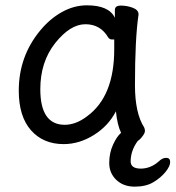

<svg xmlns="http://www.w3.org/2000/svg" viewBox="-20 -512 653 714"><path d="M504.9 1Q498 8.8 492.2 12.2Q466.3 47.4 465.8 87.9Q465.8 114.7 502.9 115Q540 115.2 570.8 87.9Q584 74.7 598.4 75Q612.8 75.2 612.8 90.6Q612.8 106 595.5 127.4Q578.1 148.9 550.5 165.5Q522.9 182.1 481 182.1Q439 182.1 412.6 157Q386.2 131.8 386.2 94Q386.2 56.2 400.9 24.9Q414.1 -3.9 430.2 -18.1Q416 -47.9 411.1 -98.1Q383.3 -43.9 329.1 -10Q274.9 23.9 216.8 23.9Q140.6 23.9 95.2 -27.6Q49.8 -79.1 49.8 -174.8Q49.8 -301.8 128.9 -397.9Q165 -441.9 210 -467Q254.9 -492.2 303.2 -492.2Q385.3 -492.2 407.2 -445.8V-475.1Q407.2 -491.2 429.7 -491.2Q452.1 -491.2 473.6 -483.2Q495.1 -475.1 495.1 -459V-457Q481.9 -368.2 481.9 -194.8Q481.9 -91.8 516.1 -38.1Q519 -32.2 519 -24.9Q519 -21 516.1 -14.9Q513.2 -8.8 504.9 1ZM129.9 -180.2Q129.9 -48.3 220.2 -47.9Q262.2 -47.9 303.2 -79.1Q405.3 -153.3 404.8 -330.1Q404.8 -355 404.8 -365.2H396Q388.2 -365.2 382.8 -372.1Q354 -421.9 297.6 -421.9Q241.2 -421.9 185.5 -352.1Q129.9 -282.2 129.9 -180.2Z"/></svg>

Font: LXGW WenKai Screen R
Style: Regular
Weight: 400
Designer: Fontworks Inc.
Version: Version 1.235;May 31, 2022